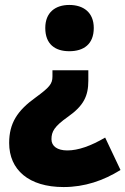

<svg xmlns="http://www.w3.org/2000/svg" viewBox="-20 -583 507 776"><path d="M359 -470C359 -533 317 -563 260 -563C204 -563 163 -533 163 -470C163 -404 203 -376 260 -376C318 -376 359 -404 359 -470ZM337 -299H192V-274C192 -244 180 -230 124 -189C50 -136 17 -85 17 -5C17 103 96 173 237 173C322 173 398 147 467 104L405 -27C347 7 296 25 252 25C212 25 188 8 188 -20C188 -51 199 -72 256 -112C318 -156 337 -195 337 -257Z"/></svg>

Font: Noto Sans Khmer SemiCondensed Black
Style: Regular
Weight: 900
Width: 4
Designer: Danh Hong and the Monotype Design Team
Foundry: Monotype Imaging Inc.
Version: Version 2.004